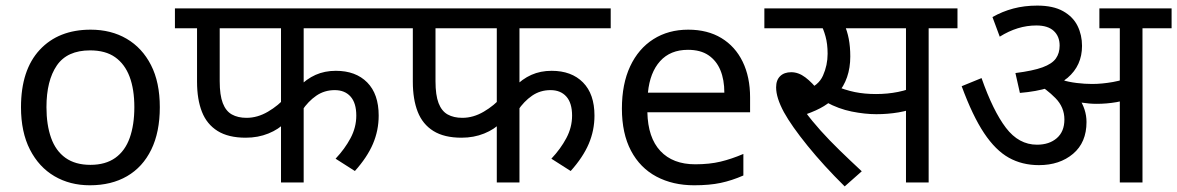

<svg xmlns="http://www.w3.org/2000/svg" viewBox="-20 -652 4206 686"><path d="M551 -269Q551 -180 520.5 -117.5Q490 -55 434 -22.5Q378 10 301 10Q230 10 174.5 -22.5Q119 -55 87 -117.5Q55 -180 55 -269Q55 -402 122 -474Q189 -546 304 -546Q377 -546 432.5 -513.5Q488 -481 519.5 -419.5Q551 -358 551 -269ZM146 -269Q146 -206 162.5 -159.5Q179 -113 214 -88Q249 -63 303 -63Q357 -63 392 -88Q427 -113 443.5 -159.5Q460 -206 460 -269Q460 -333 443 -378Q426 -423 391.5 -447.5Q357 -472 302 -472Q220 -472 183 -418Q146 -364 146 -269Z M1065 -551V-313L1047 -341Q1075 -370 1107.5 -384.5Q1140 -399 1180 -399Q1251 -399 1292 -357.5Q1333 -316 1333 -239Q1333 -186 1312.5 -138Q1292 -90 1248 -41L1179 -85Q1212 -120 1232.5 -158.5Q1253 -197 1253 -239Q1253 -284 1232.5 -307Q1212 -330 1176 -330Q1139 -330 1110 -310Q1081 -290 1059 -257L1065 -293V0H984V-238L1000 -215Q976 -190 939 -175Q902 -160 858 -160Q796 -160 757.5 -184Q719 -208 701.5 -252.5Q684 -297 684 -360V-551H605V-622H1391V-551ZM765 -551V-362Q765 -312 776 -283.5Q787 -255 808.5 -243Q830 -231 861 -231Q900 -231 937.5 -253Q975 -275 1002 -306L984 -252V-551Z M1836 -551V-313L1818 -341Q1846 -370 1878.5 -384.5Q1911 -399 1951 -399Q2022 -399 2063 -357.5Q2104 -316 2104 -239Q2104 -186 2083.5 -138Q2063 -90 2019 -41L1950 -85Q1983 -120 2003.5 -158.5Q2024 -197 2024 -239Q2024 -284 2003.5 -307Q1983 -330 1947 -330Q1910 -330 1881 -310Q1852 -290 1830 -257L1836 -293V0H1755V-238L1771 -215Q1747 -190 1710 -175Q1673 -160 1629 -160Q1567 -160 1528.5 -184Q1490 -208 1472.5 -252.5Q1455 -297 1455 -360V-551H1376V-622H2162V-551ZM1536 -551V-362Q1536 -312 1547 -283.5Q1558 -255 1579.5 -243Q1601 -231 1632 -231Q1671 -231 1708.5 -253Q1746 -275 1773 -306L1755 -252V-551Z M2439 -546Q2508 -546 2557.5 -516Q2607 -486 2633.5 -431.5Q2660 -377 2660 -304V-251H2293Q2295 -160 2339.5 -112.5Q2384 -65 2464 -65Q2515 -65 2554.5 -74.5Q2594 -84 2636 -102V-25Q2595 -7 2555 1.5Q2515 10 2460 10Q2384 10 2325.5 -21Q2267 -52 2234.5 -113.5Q2202 -175 2202 -264Q2202 -352 2231.5 -415Q2261 -478 2314.5 -512Q2368 -546 2439 -546ZM2438 -474Q2375 -474 2338.5 -433.5Q2302 -393 2295 -321H2568Q2568 -367 2554 -401Q2540 -435 2511.5 -454.5Q2483 -474 2438 -474Z M2998 14Q2923 -60 2865.5 -131Q2808 -202 2781 -251Q2767 -277 2760 -299Q2753 -321 2753 -340Q2753 -366 2767.5 -380Q2782 -394 2807 -394Q2833 -394 2857.5 -375.5Q2882 -357 2906 -326L2859 -331Q2904 -345 2920.5 -382Q2937 -419 2937 -460Q2937 -495 2929.5 -522Q2922 -549 2913 -564L2954 -551H2711V-622H3128V-551H2962L2996 -566Q3007 -542 3012.5 -513.5Q3018 -485 3018 -450Q3018 -410 3006.5 -376.5Q2995 -343 2972 -317L2968 -310Q2950 -289 2924 -273Q2898 -257 2858 -243L2856 -254Q2881 -220 2912 -185.5Q2943 -151 2980 -115Q3017 -79 3059 -40ZM3111 -244Q3070 -244 3023 -253.5Q2976 -263 2932 -287L2959 -347Q3000 -330 3034.5 -323Q3069 -316 3110 -316Q3151 -316 3188.5 -323.5Q3226 -331 3264 -348V-272Q3229 -257 3190.5 -250.5Q3152 -244 3111 -244ZM3217 0V-551H3107V-622H3401V-551H3298V0Z M4062 -551V0H3981V-551H3908V-622H4166V-551ZM3686 -632Q3743 -632 3778.5 -612Q3814 -592 3830 -559.5Q3846 -527 3846 -488Q3846 -418 3794.5 -374Q3743 -330 3624 -320L3608 -391Q3671 -399 3705 -411.5Q3739 -424 3752.5 -443Q3766 -462 3766 -489Q3766 -522 3745 -541.5Q3724 -561 3683 -561Q3649 -561 3616.5 -551Q3584 -541 3552 -521L3526 -591Q3561 -611 3600.5 -621.5Q3640 -632 3686 -632ZM3862 -216Q3862 -143 3814 -102.5Q3766 -62 3692 -62Q3632 -62 3584.5 -88.5Q3537 -115 3496 -176.5Q3455 -238 3416 -344L3487 -373Q3528 -256 3574 -195.5Q3620 -135 3685 -135Q3729 -135 3756 -158.5Q3783 -182 3783 -225Q3783 -269 3751 -301.5Q3719 -334 3680 -356L3724 -369L3767 -378Q3781 -367 3798 -351Q3815 -335 3825 -320L3835 -301Q3848 -282 3855 -260.5Q3862 -239 3862 -216ZM3882 -352Q3917 -352 3956.5 -359Q3996 -366 4038 -384V-309Q4004 -293 3969 -287Q3934 -281 3898 -281Q3873 -281 3843.5 -285.5Q3814 -290 3786 -298L3766 -352L3772 -367Q3798 -359 3827 -355.5Q3856 -352 3882 -352Z"/></svg>

Font: lhindi05
Style: Book
Weight: 400
Designer: Jelle Bosma - Monotype Design Team
Foundry: Monotype Imaging Inc.
Version: Version 2.003